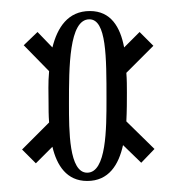

<svg xmlns="http://www.w3.org/2000/svg" viewBox="-20 -544 320 348"><path d="M142 -509C173 -509 173 -441 173 -364C173 -311 173 -231 138 -231C105 -231 105 -307 105 -356C105 -422 105 -509 142 -509ZM260 -274 209 -324C210 -343 210 -362 210 -376C210 -387 210 -400 209 -412L258 -461L233 -486L205 -458C198 -495 181 -524 143 -524C103 -524 84 -494 75 -458L48 -486L23 -462L69 -415C67 -394 68 -374 68 -358C68 -348 68 -335 69 -322L20 -273L45 -248L75 -278C83 -244 101 -216 138 -216C177 -216 195 -245 203 -281L236 -249Z"/></svg>

Font: Bigelow Rules
Style: Regular
Weight: 400
Designer: Astigmatic (AOETI)
Foundry: Astigmatic (AOETI)
Version: Version 1.000